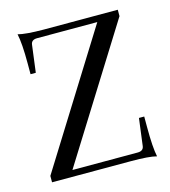

<svg xmlns="http://www.w3.org/2000/svg" viewBox="-100 -719 714 808"><g transform="rotate(-15 257.5 -315.0)"><path d="M29.8 0V-27.8L388.2 -602.1H126Q100.1 -602.1 98.1 -580.1L83 -462.9H60.1V-509.8Q60.1 -597.7 50.8 -639.2Q83 -630.4 162.1 -629.9H484.9V-602.1L126 -27.8H410.2Q436 -27.8 438 -49.8L453.1 -167H476.1V-120.1Q476.1 -32.2 484.9 8.8Q452.6 0 374 0Z"/></g></svg>

Font: Arapey-Regular
Style: Regular
Weight: 400
Designer: Eduardo Rodriguez Tunni
Foundry: Eduardo Rodriguez Tunni
Version: Version 1.002